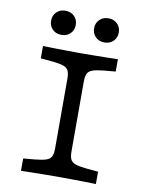

<svg xmlns="http://www.w3.org/2000/svg" viewBox="-84 -805 656 865"><g transform="rotate(10 244.0 -372.5)"><path d="M235.5 -2.4Q211.3 -2.4 182.7 -2Q154 -1.6 125.4 -1.2Q96.8 -0.8 72.6 0V-56.5L125.8 -61.3Q159.7 -64.5 177 -70.6Q194.4 -76.6 200.4 -89.5Q206.5 -102.4 206.5 -125.8V-445.2Q206.5 -468.5 200.4 -481.5Q194.4 -494.4 177 -500.4Q159.7 -506.5 125.8 -509.7L72.6 -514.5V-571Q96.8 -570.2 125.4 -569.8Q154 -569.4 182.7 -569Q211.3 -568.5 235.5 -568.5H243.5H252.4Q276.6 -568.5 305.2 -569Q333.9 -569.4 362.9 -569.8Q391.9 -570.2 415.3 -571V-514.5L362.1 -509.7Q329 -506.5 311.3 -500.4Q293.5 -494.4 287.5 -481.5Q281.5 -468.5 281.5 -445.2V-125.8Q281.5 -102.4 287.5 -89.5Q293.5 -76.6 311.3 -70.6Q329 -64.5 362.1 -61.3L415.3 -56.5V0Q391.9 -0.8 362.9 -1.2Q333.9 -1.6 305.2 -2Q276.6 -2.4 252.4 -2.4H244.4ZM145.2 -634.7Q120.2 -634.7 104.4 -650.4Q88.7 -666.1 88.7 -690.3Q88.7 -713.7 104.4 -729.4Q120.2 -745.2 145.2 -745.2Q170.2 -745.2 185.9 -729.4Q201.6 -713.7 201.6 -690.3Q201.6 -666.1 185.9 -650.4Q170.2 -634.7 145.2 -634.7ZM341.9 -634.7Q316.9 -634.7 301.2 -650.4Q285.5 -666.1 285.5 -690.3Q285.5 -713.7 301.2 -729.4Q316.9 -745.2 341.9 -745.2Q366.9 -745.2 382.7 -729.4Q398.4 -713.7 398.4 -690.3Q398.4 -666.1 382.7 -650.4Q366.9 -634.7 341.9 -634.7Z"/></g></svg>

Font: Playfair 5pt SemiExpanded Light
Style: Regular
Weight: 300
Width: 6
Designer: Claus Eggers Sørensen
Foundry: Claus Eggers Sørensen
Version: Version 2.203